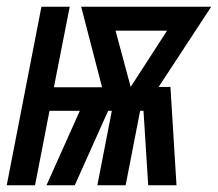

<svg xmlns="http://www.w3.org/2000/svg" viewBox="-50 -550 647 570"><path d="M-30 0 73 -530H157L110 -291H253L191 -530H577L421 -292H456L474 0H390L376 -221H366L323 0H239L282 -221H271L172 0H88L187 -221H97L54 0ZM338 -292 446 -459H293Z"/></svg>

Font: Lode Term
Style: Bold Italic
Weight: 700
Italic angle: -11°
Monospace: yes
Designer: Belleve Invis
Foundry: Belleve Invis
Version: Version 29.2.0